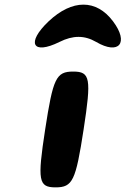

<svg xmlns="http://www.w3.org/2000/svg" viewBox="-20 -859 542 829"><path d="M175 -300C141 -79 146 -50 220 -50C294 -50 307 -79 341 -300C375 -521 370 -550 296 -550C222 -550 209 -521 175 -300ZM190 -767C92 -674 120 -620 237 -678C295 -707 345 -707 395 -678C494 -620 538 -674 468 -767C396 -863 292 -863 190 -767Z"/></svg>

Font: Hussar Skorodowane
Style: Ky
Weight: 700
Foundry: Cannot Into Space Fonts
Version: Version 0.892